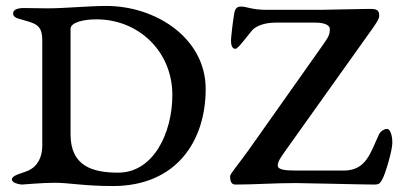

<svg xmlns="http://www.w3.org/2000/svg" viewBox="-20 -618 1347 645"><path d="M974 -3C1004 -3 1200 2 1237 2C1254 2 1257 -2 1265 -17C1273 -30 1298 -111 1298 -138C1298 -166 1290 -185 1280 -185C1271 -185 1258 -177 1253 -166C1224 -105 1211 -45 1134 -45H980C940 -45 913 -47 913 -62C913 -77 927 -94 937 -109L1217 -502C1241 -535 1254 -554 1254 -565C1254 -590 1237 -588 1215 -588C1181 -588 1084 -585 1056 -585H874C827 -585 808 -596 790 -596C778 -596 770 -591 767 -574C761 -538 756 -490 756 -482C756 -468 759 -454 771 -454C780 -454 808 -494 827 -516C840 -531 869 -542 906 -542H1040C1062 -542 1088 -537 1088 -520C1088 -500 1082 -492 1064 -466L816 -115C778 -62 753 -34 753 -26C753 -6 759 2 771 2C837 2 898 -3 974 -3ZM217 -521C217 -543 261 -553 304 -553C446 -553 559 -445 559 -299C559 -172 496 -38 377 -38C289 -38 217 -61 217 -167ZM337 -598C275 -598 201 -590 139 -590C109 -590 90 -591 59 -591C38 -591 24 -585 24 -573C24 -564 31 -559 40 -556C97 -539 122 -539 122 -482V-129C122 -92 108 -60 75 -45C53 -35 20 -30 20 -15C20 -4 42 1 53 2C60 2 119 -4 165 -4C211 -4 264 7 359 7C574 7 671 -146 671 -319C671 -489 505 -598 337 -598Z"/></svg>

Font: EB Garamond SC 08
Style: Regular
Weight: 400
Version: Version 0.016